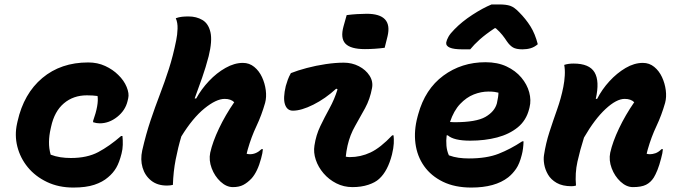

<svg xmlns="http://www.w3.org/2000/svg" viewBox="-20 -832 3040 864"><path d="M377 -551Q419 -551 453.5 -535Q488 -519 512 -495Q538 -470 550 -440.5Q562 -411 557 -390L554 -377Q544 -335 507.5 -306Q471 -277 429 -277Q414 -277 399 -282V-288Q425 -361 419 -400Q398 -403 371 -403Q310 -403 267.5 -367Q225 -331 210 -262L208 -253Q201 -223 200.5 -193.5Q200 -164 208 -136Q229 -128 251.5 -124.5Q274 -121 299 -121Q372 -121 422 -147.5Q472 -174 525 -220H531Q533 -201 532.5 -180.5Q532 -160 527 -141Q517 -101 503 -77Q489 -53 466 -34Q442 -13 404.5 -0.5Q367 12 310 12Q244 12 191.5 -13Q139 -38 105 -79.5Q71 -121 58 -172.5Q45 -224 57 -277L59 -286Q87 -411 170.5 -481Q254 -551 377 -551Z M1073 -549Q1102 -549 1124 -531Q1146 -513 1159 -485Q1172 -457 1176 -426Q1180 -395 1173 -369Q1157 -313 1134 -264.5Q1111 -216 1095 -160Q1094 -156 1092.5 -150.5Q1091 -145 1090 -140Q1094 -139 1097.5 -138.5Q1101 -138 1105 -138Q1133 -138 1157 -161H1163Q1162 -144 1155 -119Q1139 -59 1112 -29Q1094 -10 1075 0Q1056 10 1028 10Q999 10 972.5 -14.5Q946 -39 932.5 -75Q919 -111 926 -145Q937 -194 965.5 -254Q994 -314 1034 -372Q1019 -387 991 -387Q953 -387 900 -344Q847 -301 796 -218Q781 -168 770.5 -114Q760 -60 758 0Q746 3 731 3Q688 3 660 -19.5Q632 -42 621.5 -78Q611 -114 620 -155Q637 -229 657.5 -290Q678 -351 699.5 -407Q721 -463 740 -522Q759 -581 773 -651Q778 -675 779 -702.5Q780 -730 771 -750Q785 -755 798.5 -756.5Q812 -758 828 -758Q864 -758 891 -742Q918 -726 927 -687Q936 -648 919 -579Q906 -529 889.5 -482Q873 -435 856 -389H863Q886 -431 920.5 -467.5Q955 -504 995 -526.5Q1035 -549 1073 -549Z M1289 -503Q1319 -515 1360.5 -526Q1402 -537 1446 -543.5Q1490 -550 1527 -550Q1564 -550 1595 -534Q1626 -518 1643 -491.5Q1660 -465 1654 -435Q1645 -386 1623 -345.5Q1601 -305 1578 -265Q1555 -225 1544 -177Q1541 -164 1539 -151Q1537 -138 1536 -127Q1541 -126 1545.5 -125.5Q1550 -125 1554 -125Q1603 -125 1647.5 -146Q1692 -167 1745 -223H1751Q1753 -207 1752 -186.5Q1751 -166 1744 -137Q1725 -62 1686 -27Q1669 -11 1637.5 -0.5Q1606 10 1566 10Q1527 10 1493.5 -7Q1460 -24 1436 -52Q1412 -80 1401 -113Q1390 -146 1395 -177Q1402 -224 1421.5 -264.5Q1441 -305 1463 -345Q1485 -385 1499 -430L1493 -433Q1444 -388 1390 -361Q1336 -334 1298 -334Q1272 -334 1262.5 -362Q1253 -390 1266 -445Q1270 -459 1275 -473Q1280 -487 1289 -503ZM1540 -764Q1562 -767 1586.5 -768.5Q1611 -770 1630 -770Q1748 -770 1724 -669L1711 -617Q1689 -614 1665.5 -612.5Q1642 -611 1622 -611Q1558 -611 1534.5 -635.5Q1511 -660 1526 -714Z M2165 -552Q2219 -552 2259.5 -533Q2300 -514 2326 -483Q2352 -452 2361.5 -416.5Q2371 -381 2363 -349L2361 -341Q2348 -290 2310 -259Q2272 -228 2217 -213.5Q2162 -199 2096 -199Q2022 -199 1995 -223H1990Q1987 -199 1989 -176Q1991 -153 2000 -133Q2022 -125 2044 -122Q2066 -119 2090 -119Q2170 -119 2223.5 -140Q2277 -161 2330 -196H2336Q2335 -161 2328 -135Q2318 -95 2302.5 -72.5Q2287 -50 2267 -34Q2208 12 2101 12Q2027 12 1973.5 -14Q1920 -40 1888.5 -84.5Q1857 -129 1849.5 -186.5Q1842 -244 1859 -307L1862 -318Q1893 -431 1975 -491.5Q2057 -552 2165 -552ZM2178 -420Q2145 -420 2112 -407Q2079 -394 2050.5 -364Q2022 -334 2005 -283Q2016 -282 2025 -282Q2123 -282 2164.5 -306Q2206 -330 2216 -367Q2223 -398 2223 -415Q2215 -417 2205 -418.5Q2195 -420 2178 -420ZM2192 -812H2228Q2257 -812 2275.5 -806Q2294 -800 2316 -777Q2346 -747 2367 -713.5Q2388 -680 2400 -633Q2385 -620 2368 -615Q2351 -610 2331 -610Q2303 -610 2288.5 -618.5Q2274 -627 2261 -646Q2252 -660 2240.5 -674.5Q2229 -689 2211 -705H2206Q2164 -677 2138.5 -654Q2113 -631 2096 -610H2060Q1984 -610 1988 -641Q1990 -652 1998 -666.5Q2006 -681 2025 -700Q2059 -735 2106 -765.5Q2153 -796 2192 -812Z M2519 -540Q2537 -546 2561 -546Q2632 -546 2655.5 -506.5Q2679 -467 2661 -387H2667Q2689 -430 2722.5 -466.5Q2756 -503 2795 -526Q2834 -549 2873 -549Q2902 -549 2924 -531Q2946 -513 2959 -485Q2972 -457 2976 -426Q2980 -395 2973 -369Q2957 -313 2934 -264.5Q2911 -216 2895 -160Q2894 -156 2892.5 -150.5Q2891 -145 2890 -140Q2894 -139 2897.5 -138.5Q2901 -138 2905 -138Q2916 -138 2929.5 -142.5Q2943 -147 2957 -161H2963Q2962 -144 2955 -119Q2947 -88 2938.5 -67Q2930 -46 2922 -33Q2908 -11 2887 -0.5Q2866 10 2828 10Q2799 10 2772.5 -14.5Q2746 -39 2732.5 -75Q2719 -111 2726 -145Q2737 -194 2765.5 -254Q2794 -314 2834 -372Q2819 -387 2791 -387Q2754 -387 2705 -341.5Q2656 -296 2608 -213Q2590 -156 2578.5 -104.5Q2567 -53 2572 3Q2563 6 2552 6Q2511 6 2485 -9Q2459 -24 2446 -46.5Q2433 -69 2429 -92.5Q2425 -116 2428 -134Q2436 -187 2452.5 -238Q2469 -289 2487 -339.5Q2505 -390 2515 -441Q2520 -466 2521.5 -492.5Q2523 -519 2519 -540Z"/></svg>

Font: Recursive Mn Csl St XBd
Style: Italic
Weight: 800
Italic angle: -15°
Monospace: yes
Version: Version 1.079;hotconv 1.0.112;makeotfexe 2.5.65598; ttfautoh